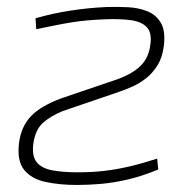

<svg xmlns="http://www.w3.org/2000/svg" viewBox="-20 -514 550 546"><path d="M283 -494Q313 -495 343.5 -493.5Q374 -492 399 -482Q424 -472 437.5 -449Q451 -426 446 -384Q442 -351 428 -328.5Q414 -306 395.5 -291.5Q377 -277 357 -268Q337 -259 319 -253L158 -198Q124 -184 102.5 -165Q81 -146 75 -107Q70 -70 84.5 -52.5Q99 -35 129.5 -29.5Q160 -24 201 -24Q241 -24 276 -28Q311 -32 347.5 -40.5Q384 -49 427 -63L430 -32Q384 -13 343 -3.5Q302 6 266 9Q230 12 199 12Q150 12 110 3.5Q70 -5 49 -30.5Q28 -56 34 -107Q40 -154 68 -183.5Q96 -213 156 -235L315 -289Q358 -305 380 -327Q402 -349 407 -383Q413 -419 398.5 -435.5Q384 -452 353 -456.5Q322 -461 276 -459Q251 -458 228.5 -456Q206 -454 184 -450.5Q162 -447 137.5 -442Q113 -437 83 -431L81 -462Q129 -476 181.5 -484Q234 -492 283 -494Z"/></svg>

Font: Exo 2 ExtraLight
Style: Italic
Weight: 250
Italic angle: -8°
Designer: Natanael Gama
Foundry: Natanael Gama
Version: Version 2.010